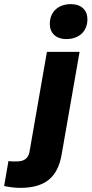

<svg xmlns="http://www.w3.org/2000/svg" viewBox="-134 -721 443 929"><path d="M-36 188C85 188 145 136 164 28L251 -470H93L9 12C4 43 -15 60 -52 60C-65 60 -77 61 -93 58L-114 179C-91 184 -63 188 -36 188ZM187 -532C248 -532 289 -569 289 -628C289 -671 260 -701 209 -701C148 -701 107 -664 107 -605C107 -562 136 -532 187 -532Z"/></svg>

Font: Celebes ExtraBold
Style: Italic
Weight: 800
Italic angle: -10°
Designer: Anugrah Pasau
Foundry: Lafontype
Version: Version 1.000